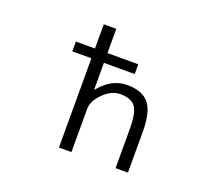

<svg xmlns="http://www.w3.org/2000/svg" viewBox="-124 -924 1247 1098"><g transform="rotate(20 500.0 -375.0)"><path d="M214.8 -543V-602.5H331.1V-750H407.2V-602.5H594.7V-543H407.2V-380.9H410.2Q481.4 -469.7 578.1 -469.7Q668.9 -469.7 710 -419.4Q751 -369.1 751 -250V0H675.8V-237.3Q675.8 -337.9 649.4 -372.6Q623 -407.2 557.6 -407.2Q504.9 -407.2 456.1 -359.4Q407.2 -311.5 407.2 -262.7V0H331.1V-543Z"/></g></svg>

Font: GenEi Gothic M SemiLight
Style: Regular
Weight: 350
Designer: o_tamon (Modified); [Source Han Sans]
Ryoko NISHIZUKA  (kana & ideographs); Paul D. Hunt (Latin, Greek & Cyrillic); Wenl
Version: Version 1.1a;Original Version 1.004